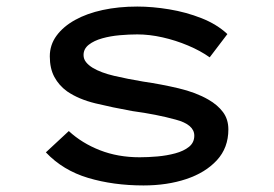

<svg xmlns="http://www.w3.org/2000/svg" viewBox="-20 -556 837 586"><path d="M418 10Q326 10 249 -13Q172 -36 120 -91L190 -156Q230 -119 285 -97.5Q340 -76 406 -76Q432 -76 460.5 -78.5Q489 -81 515 -88Q541 -95 557 -108Q573 -121 573 -142Q573 -176 516 -191Q487 -199 454 -205.5Q421 -212 384 -217Q323 -228 271.5 -240.5Q220 -253 185 -277Q160 -295 146 -321Q132 -347 132 -384Q132 -419 152.5 -447Q173 -475 209 -495Q245 -515 293.5 -525.5Q342 -536 399 -536Q445 -536 496.5 -527.5Q548 -519 595 -500.5Q642 -482 674 -452L620 -381Q592 -401 554 -417Q516 -433 476 -442Q436 -451 399 -451Q374 -451 345.5 -448.5Q317 -446 292 -439Q267 -432 251 -419.5Q235 -407 235 -388Q235 -376 242.5 -366.5Q250 -357 263 -349Q288 -334 328.5 -324.5Q369 -315 417 -307Q472 -299 525 -286.5Q578 -274 616 -252Q644 -236 660.5 -214Q677 -192 677 -161Q677 -105 642 -67Q607 -29 548.5 -9.5Q490 10 418 10Z"/></svg>

Font: Lexend Zetta
Style: Regular
Weight: 400
Designer: Bonnie Shaver-Troup, Thomas Jockin
Foundry: Lexend
Version: Version 1.007